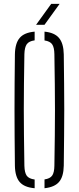

<svg xmlns="http://www.w3.org/2000/svg" viewBox="-20 -968 407 992"><path d="M159 4.5Q105.5 0 81.8 -27.5Q58 -55 57 -112Q56 -196 55.5 -266.5Q55 -337 55 -403Q55 -469 55.5 -538Q56 -607 57 -687Q58 -744.5 81.8 -772.2Q105.5 -800 159 -804.5V-759.5Q129.5 -755.5 118.2 -739.5Q107 -723.5 106 -688Q104.5 -603 103.8 -535.2Q103 -467.5 103 -404Q103 -340.5 103.8 -270.5Q104.5 -200.5 106 -111.5Q107 -75.5 118.2 -60Q129.5 -44.5 159 -40.5ZM210 4.5V-41Q238.5 -45 249.5 -60.8Q260.5 -76.5 261 -111.5Q262.5 -198 263.2 -267Q264 -336 264 -399.2Q264 -462.5 263.2 -531.8Q262.5 -601 261 -688Q260.5 -723 249.5 -739Q238.5 -755 210 -759V-804.5Q262 -799.5 285.2 -771.5Q308.5 -743.5 309.5 -687Q310.5 -607 311.2 -538Q312 -469 312 -403Q312 -337 311.2 -266.5Q310.5 -196 309.5 -112Q308.5 -55.5 285.2 -28.2Q262 -1 210 4.5ZM166.5 -840 244.5 -948H288L210 -840Z"/></svg>

Font: Big Shoulders Stencil Text Thin ExtraLight
Style: Regular
Weight: 250
Version: Version 2.001